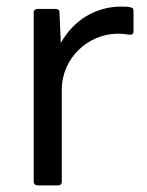

<svg xmlns="http://www.w3.org/2000/svg" viewBox="-20 -536 445 581"><path d="M156 25C163 25 167 21 167 13V-265C167 -361 248 -434 336 -434C352 -434 363 -432 372 -431C379 -430 384 -433 384 -441V-502C384 -509 382 -513 374 -514C367 -516 358 -516 346 -516C271 -516 203 -476 164 -406L160 -498C160 -506 155 -509 148 -509H94C87 -509 82 -505 82 -498V13C82 21 87 25 94 25Z"/></svg>

Font: LINE Seed JP App_OTF Regular
Style: Regular
Weight: 400
Designer: LY Corporation & Fontrix & Fontworks
Version: Version 1.002